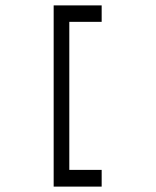

<svg xmlns="http://www.w3.org/2000/svg" viewBox="-20 -679 580 712"><path d="M179 -659H357V-598H237V-49H357V13H179Z"/></svg>

Font: IBM 3270
Style: Regular
Weight: 400
Monospace: yes
Version: Version 2.3.1